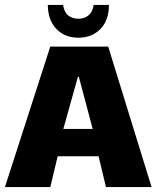

<svg xmlns="http://www.w3.org/2000/svg" viewBox="-20 -759 635 779"><path d="M380 -125H214L184 0H0L184 -570H419L595 0H410ZM296 -447 237 -236H356L300 -447ZM174 -739H236Q240 -710 256.5 -696.5Q273 -683 298 -683Q323 -683 339.5 -697Q356 -711 360 -739H422Q422 -677 387.5 -641.5Q353 -606 298 -606Q242 -606 208 -642.5Q174 -679 174 -739Z"/></svg>

Font: Lalezar
Style: Regular
Weight: 400
Designer: Borna Izadpanah
Foundry: Borna Izadpanah
Version: Version 1.003